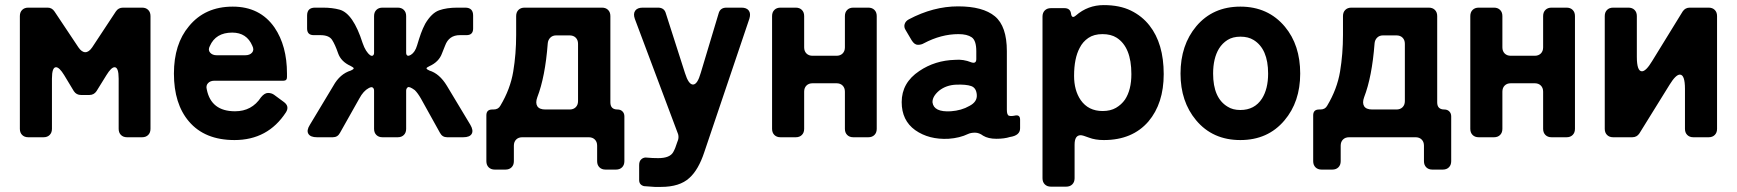

<svg xmlns="http://www.w3.org/2000/svg" viewBox="-20 -539 6822 754"><path d="M58 -33V-476Q58 -491 67 -500Q76 -509 91 -509H167Q184 -509 194 -494L288 -353Q301 -334 315 -334Q329 -334 342 -353L435 -494Q445 -509 463 -509H538Q553 -509 562 -500Q571 -491 571 -476V-33Q571 -18 562 -9Q553 0 538 0H479Q464 0 455 -9Q446 -18 446 -33V-230Q446 -275 430 -275Q417 -275 398 -244L359 -181Q349 -166 331 -166H298Q280 -166 270 -181L232 -244Q213 -275 200 -275Q184 -275 184 -230V-33Q184 -18 175 -9Q166 0 151 0H91Q76 0 67 -9Q58 -18 58 -33Z M901 11Q784 11 722 -62Q663 -131 663 -250Q663 -366 722 -436Q785 -513 894 -513Q1001 -513 1058 -431Q1107 -359 1107 -250V-236Q1107 -222 1093 -222H822Q806 -222 797 -212.5Q788 -203 792 -188Q809 -102 903 -102Q969 -102 1005 -157Q1019 -174 1032.5 -174Q1046 -174 1056 -167L1094 -139Q1118 -122 1103 -98Q1032 11 901 11ZM831 -322H943Q961 -322 970 -332.5Q979 -343 971 -359Q949 -411 892 -411Q827 -411 804 -358Q796 -343 805 -332.5Q814 -322 831 -322Z M1197 -49 1289 -202Q1315 -249 1358 -262Q1369 -267 1369 -270.5Q1369 -274 1357 -280Q1319 -297 1307.5 -330.5Q1296 -364 1284 -382.5Q1272 -401 1238 -401H1212Q1186 -401 1186 -427V-478Q1186 -509 1217 -509H1248Q1285 -509 1314 -501Q1367 -486 1404 -370Q1416 -335 1434 -322Q1440 -318 1444.5 -321Q1449 -324 1449 -332V-476Q1449 -491 1458 -500Q1467 -509 1482 -509H1542Q1557 -509 1566 -500Q1575 -491 1575 -476V-332Q1575 -324 1579.5 -321Q1584 -318 1594 -324Q1610 -334 1618 -361Q1626 -388 1633 -407.5Q1640 -427 1650 -446Q1675 -488 1704.5 -498.5Q1734 -509 1776 -509H1807Q1838 -509 1838 -478V-427Q1838 -401 1812 -401H1786Q1743 -401 1728 -360Q1723 -348 1716 -330Q1704 -296 1666 -279Q1655 -274 1655 -270.5Q1655 -267 1666 -262Q1706 -250 1735 -202L1827 -49Q1840 -27 1832.5 -13.5Q1825 0 1799 0H1736Q1717 0 1708 -17L1633 -152Q1621 -173 1609 -185Q1587 -201 1581 -196Q1575 -191 1575 -183V-33Q1575 -18 1566 -9Q1557 0 1542 0H1482Q1467 0 1458 -9Q1449 -18 1449 -33V-183Q1449 -191 1444 -195Q1439 -199 1428 -193Q1407 -182 1391 -152L1315 -17Q1306 0 1287 0H1225Q1199 0 1191 -13.5Q1183 -27 1197 -49Z M1890 94V-86Q1890 -109 1913 -109H1918Q1937 -109 1945 -124Q1984 -189 1995.5 -258Q2007 -327 2007 -402V-476Q2007 -491 2016 -500Q2025 -509 2040 -509H2344Q2359 -509 2368 -500Q2377 -491 2377 -476V-137Q2377 -109 2405 -109Q2417 -109 2424.5 -101.5Q2432 -94 2432 -82V94Q2432 109 2423 118Q2414 127 2399 127H2358Q2343 127 2334 118Q2325 109 2325 94V33Q2325 18 2316 9Q2307 0 2292 0H2031Q2016 0 2007 9Q1998 18 1998 33V94Q1998 109 1989 118Q1980 127 1965 127H1923Q1908 127 1899 118Q1890 109 1890 94ZM2122 -109H2217Q2232 -109 2241 -118Q2250 -127 2250 -142V-367Q2250 -382 2241 -391Q2232 -400 2217 -400H2164Q2150 -400 2141 -391Q2132 -382 2131 -368Q2121 -237 2090 -157Q2082 -135 2090 -122Q2098 -109 2122 -109Z M2551 195 2509 192Q2490 187 2490 168V109Q2490 93 2499.5 85.5Q2509 78 2521 80Q2542 82 2565 82Q2611 82 2624 58Q2632 44 2639 21L2643 10Q2646 -1 2643 -12L2473 -465Q2466 -485 2474.5 -497Q2483 -509 2504 -509H2564Q2589 -509 2595 -486L2670 -252Q2684 -207 2701.5 -207Q2719 -207 2732 -253L2802 -486Q2808 -509 2833 -509H2892Q2912 -509 2920.5 -497.5Q2929 -486 2923 -466L2746 58Q2723 128 2687 160Q2649 195 2576 195Z M3012 -33V-476Q3012 -491 3021 -500Q3030 -509 3045 -509H3105Q3120 -509 3129 -500Q3138 -491 3138 -476V-353Q3138 -338 3147 -329Q3156 -320 3171 -320H3265Q3280 -320 3289 -329Q3298 -338 3298 -353V-476Q3298 -491 3307 -500Q3316 -509 3331 -509H3390Q3405 -509 3414 -500Q3423 -491 3423 -476V-33Q3423 -18 3414 -9Q3405 0 3390 0H3331Q3316 0 3307 -9Q3298 -18 3298 -33V-179Q3298 -194 3289 -203Q3280 -212 3265 -212H3171Q3156 -212 3147 -203Q3138 -194 3138 -179V-33Q3138 -18 3129 -9Q3120 0 3105 0H3045Q3030 0 3021 -9Q3012 -18 3012 -33Z M3705 6Q3628 10 3574 -28Q3521 -66 3521 -138Q3521 -214 3590 -260Q3652 -302 3731 -304Q3763 -307 3795 -294Q3814 -288 3814 -307V-338Q3814 -380 3796 -392.5Q3778 -405 3744 -405Q3676 -405 3608 -369Q3598 -363 3584.5 -363Q3571 -363 3560 -381L3537 -420Q3529 -432 3532.5 -444Q3536 -456 3549 -463Q3645 -514 3742.5 -514Q3840 -514 3887 -475Q3934 -436 3934 -338V-108Q3934 -87 3942.5 -84.5Q3951 -82 3965 -85Q3986 -90 3986 -69V-35Q3986 -7 3946 -1Q3924 6 3892.5 6Q3861 6 3841 -6Q3825 -18 3809 -18Q3793 -18 3782 -13Q3749 3 3705 6ZM3642 -137Q3647 -98 3714 -102Q3756 -105 3787 -123Q3818 -139 3816 -166.5Q3814 -194 3794 -201Q3774 -208 3735 -206.5Q3696 -205 3668 -183Q3641 -160 3642 -137Z M4074 161V-474Q4074 -489 4083 -498Q4092 -507 4107 -507H4160Q4183 -507 4186 -485.5Q4189 -464 4205 -478Q4252 -519 4314.5 -519Q4377 -519 4421 -497.5Q4465 -476 4494 -439Q4550 -368 4550 -248Q4550 -133 4490 -62Q4427 11 4315 11Q4281 11 4256.5 1.5Q4232 -8 4224 -8Q4200 -8 4200 29V161Q4200 176 4191 185Q4182 194 4167 194H4107Q4092 194 4083 185Q4074 176 4074 161ZM4310 -103Q4341 -103 4362.5 -115.5Q4384 -128 4398 -148Q4423 -186 4423 -248Q4423 -354 4365 -391Q4343 -405 4309.5 -405Q4276 -405 4254 -390Q4232 -375 4220 -351Q4198 -310 4198 -241Q4198 -184 4224 -146Q4254 -103 4310 -103Z M4851 11Q4742 11 4677 -67Q4616 -140 4616 -250Q4616 -362 4678 -436Q4743 -513 4851 -513Q4960 -513 5026 -434Q5086 -362 5086 -250Q5086 -139 5024 -66Q4959 11 4851 11ZM4851 -107Q4907 -107 4936 -152Q4960 -190 4960 -250Q4960 -347 4903 -382Q4882 -395 4851.5 -395Q4821 -395 4800.5 -382Q4780 -369 4767 -348Q4744 -310 4744 -250Q4744 -154 4801 -120Q4821 -107 4851 -107Z M5137 94V-86Q5137 -109 5160 -109H5165Q5184 -109 5192 -124Q5231 -189 5242.5 -258Q5254 -327 5254 -402V-476Q5254 -491 5263 -500Q5272 -509 5287 -509H5591Q5606 -509 5615 -500Q5624 -491 5624 -476V-137Q5624 -109 5652 -109Q5664 -109 5671.5 -101.5Q5679 -94 5679 -82V94Q5679 109 5670 118Q5661 127 5646 127H5605Q5590 127 5581 118Q5572 109 5572 94V33Q5572 18 5563 9Q5554 0 5539 0H5278Q5263 0 5254 9Q5245 18 5245 33V94Q5245 109 5236 118Q5227 127 5212 127H5170Q5155 127 5146 118Q5137 109 5137 94ZM5369 -109H5464Q5479 -109 5488 -118Q5497 -127 5497 -142V-367Q5497 -382 5488 -391Q5479 -400 5464 -400H5411Q5397 -400 5388 -391Q5379 -382 5378 -368Q5368 -237 5337 -157Q5329 -135 5337 -122Q5345 -109 5369 -109Z M5754 -33V-476Q5754 -491 5763 -500Q5772 -509 5787 -509H5847Q5862 -509 5871 -500Q5880 -491 5880 -476V-353Q5880 -338 5889 -329Q5898 -320 5913 -320H6007Q6022 -320 6031 -329Q6040 -338 6040 -353V-476Q6040 -491 6049 -500Q6058 -509 6073 -509H6132Q6147 -509 6156 -500Q6165 -491 6165 -476V-33Q6165 -18 6156 -9Q6147 0 6132 0H6073Q6058 0 6049 -9Q6040 -18 6040 -33V-179Q6040 -194 6031 -203Q6022 -212 6007 -212H5913Q5898 -212 5889 -203Q5880 -194 5880 -179V-33Q5880 -18 5871 -9Q5862 0 5847 0H5787Q5772 0 5763 -9Q5754 -18 5754 -33Z M6282 -33V-476Q6282 -491 6291 -500Q6300 -509 6315 -509H6375Q6390 -509 6399 -500Q6408 -491 6408 -476V-316Q6408 -259 6428 -259Q6444 -259 6468 -299L6588 -494Q6598 -509 6616 -509H6690Q6705 -509 6714 -500Q6723 -491 6723 -476V-33Q6723 -18 6714 -9Q6705 0 6690 0H6630Q6615 0 6606 -9Q6597 -18 6597 -33V-190Q6597 -246 6577 -246Q6561 -246 6537 -207L6418 -15Q6408 0 6390 0H6315Q6300 0 6291 -9Q6282 -18 6282 -33Z"/></svg>

Font: Tsunagi Gothic Black
Style: Regular
Weight: 900
Designer: Yoshimichi Ohira
Foundry: Positype
Version: Version 1.001